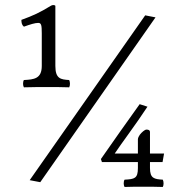

<svg xmlns="http://www.w3.org/2000/svg" viewBox="-20 -662 700 763"><path d="M557 -601 98 54 140 62 598 -593ZM528 6C528 47 515 50 475 52C470 60 471 75 475 81C505 80 515.7 80 551 80C581 80 597 80 627 81C631 74 631 60 627 52C593 50 576 47 576 6V-18H626L632 -52H576V-137C576 -146 568 -147 562 -147C555 -147 543 -136 536 -127C534 -124 528 -115 528 -109V-52H436C458 -86 521 -169 566 -238L535 -248C494 -191 426 -95 381 -30L385 -18H528ZM132 -571C144 -571 146 -562 146 -530V-400C146 -349 115 -346 75 -344C70 -336 71 -321 75 -315C105 -316 135.7 -316 171 -316C204 -316 225 -316 255 -315C259 -322 259 -336 255 -344C221 -346 200 -349 200 -400V-639C194.7 -644 187.3 -641.9 182 -639C138 -612 112 -600 65 -583C65 -571 67.1 -562.1 75 -556C100 -565 119 -571 132 -571Z"/></svg>

Font: Libertinus Serif Display
Style: Regular
Weight: 400
Designer: Philipp H. Poll
Foundry: Khaled Hosny
Version: Version 6.1